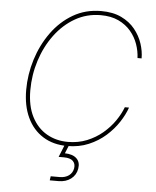

<svg xmlns="http://www.w3.org/2000/svg" viewBox="-61 -788 846 1044"><g transform="rotate(5 361.5 -266.5)"><path d="M328.6 9.8Q251.5 9.8 195.6 -25.4Q139.6 -60.5 109.6 -124.5Q79.6 -188.5 79.6 -274.9Q79.6 -359.4 105.2 -441.4Q130.9 -523.4 179 -590.3Q227.1 -657.2 295.4 -697.3Q363.8 -737.3 449.2 -737.3Q513.7 -737.3 559.3 -715.3Q605 -693.4 633.8 -657.7Q662.6 -622.1 676.3 -580.6Q689.9 -539.1 689.9 -500H667.5Q666 -537.6 652.8 -575.4Q639.6 -613.3 613 -644.8Q586.4 -676.3 545.7 -695.6Q504.9 -714.8 448.7 -714.8Q372.1 -714.8 308.6 -678.2Q245.1 -641.6 198.7 -578.9Q152.3 -516.1 127.2 -437.5Q102.1 -358.9 102.1 -275.4Q102.1 -189.5 132.1 -130.9Q162.1 -72.3 213.6 -42.5Q265.1 -12.7 329.6 -12.7Q386.2 -12.7 433.8 -32Q481.4 -51.3 518.8 -83Q556.2 -114.7 582.3 -152.6Q608.4 -190.4 622.1 -227.5H645Q631.8 -189 604.7 -147.5Q577.6 -106 537.6 -70.3Q497.6 -34.7 445.1 -12.5Q392.6 9.8 328.6 9.8ZM250 204.1 253.4 181.6H301.3Q332.5 181.6 352.3 167.2Q372.1 152.8 376.5 127.4Q380.4 102.5 365.5 87.6Q350.6 72.8 315.9 72.8H287.1L320.3 -9.3H337.4L339.8 0L319.3 50.3Q362.8 51.3 383.8 71.8Q404.8 92.3 398.9 127.4Q393.1 162.6 365.7 183.3Q338.4 204.1 297.9 204.1Z"/></g></svg>

Font: Inter Thin
Style: Italic
Weight: 250
Italic angle: -9.3988°
Designer: Rasmus Andersson
Foundry: rsms
Version: Version 4.001;git-66647c0bb